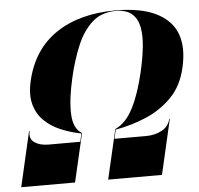

<svg xmlns="http://www.w3.org/2000/svg" viewBox="-53 -815 899 869"><g transform="rotate(-5 396.0 -380.0)"><path d="M68.5 -250Q60.5 -215 85 -198.2Q109.5 -181.5 148 -181.5H292.5L301 -218.5Q252 -228 208.2 -246.5Q164.5 -265 133.8 -295.2Q103 -325.5 91 -369.8Q79 -414 93 -475Q125.5 -616 232.5 -688Q339.5 -760 503.5 -760Q667.5 -760 741.2 -688Q815 -616 782.5 -475Q764 -394 714 -343Q664 -292 596.8 -263.5Q529.5 -235 457.5 -222.5L448 -181.5H592.5Q631 -181.5 662.8 -198.2Q694.5 -215 703 -250H705.5L648 0H403.5L455.5 -224.5V-225Q505 -247.5 537.8 -312Q570.5 -376.5 593 -475Q606.5 -533.5 612 -584.8Q617.5 -636 610 -674.8Q602.5 -713.5 577 -735.5Q551.5 -757.5 503.5 -757.5Q439 -757.5 396.8 -719.5Q354.5 -681.5 327.5 -617.2Q300.5 -553 282.5 -475Q259.5 -376.5 262.2 -309.8Q265 -243 304 -220.5V-220L253 0H8.5L66 -250Z"/></g></svg>

Font: Bodoni* 72pt Fatface
Style: Italic
Weight: 900
Italic angle: -13°
Version: Version 2.3